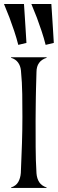

<svg xmlns="http://www.w3.org/2000/svg" viewBox="-31 -932 287 952"><path d="M200.2 -645.5Q149.9 -629.4 149.9 -574.7Q148.4 -531.7 147.5 -488.8Q147 -470.2 146.7 -450.2Q146.5 -430.2 146.2 -410.2Q146 -390.1 145.8 -370.6Q145.5 -351.1 145.5 -334Q145.5 -267.6 145.8 -202.6Q146 -137.7 149.9 -72.8Q151.9 -46.4 163.6 -28.6Q175.3 -10.7 200.2 -2.4V0H23.9V-2.4Q48.8 -10.7 59.6 -29.8Q70.3 -48.8 72.3 -74.7Q75.7 -153.3 77.9 -220.7Q80.1 -288.1 80.1 -352.1Q80.1 -409.2 79.3 -465.3Q78.6 -521.5 72.8 -583Q70.3 -606 58.3 -622.3Q46.4 -638.7 23.9 -645.5V-647.9H200.2ZM100.1 -719.2 59.6 -709.5Q51.3 -742.7 39.3 -778.6Q27.3 -814.5 16.1 -844.2Q2.9 -878.9 -11.2 -912.1H87.9Q89.8 -884.3 91.8 -853Q93.8 -826.2 95.7 -791.5Q97.7 -756.8 100.1 -719.2ZM235.8 -719.2 195.3 -709.5Q187 -742.7 175 -778.6Q163.1 -814.5 151.9 -844.2Q138.7 -878.9 124.5 -912.1H223.6Q225.6 -884.3 227.5 -853Q229.5 -826.2 231.4 -791.5Q233.4 -756.8 235.8 -719.2Z"/></svg>

Font: Smythe
Style: Regular
Weight: 400
Version: Version 1.000